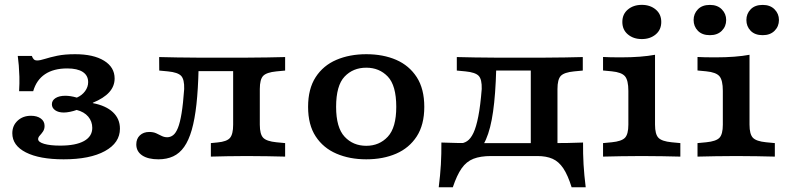

<svg xmlns="http://www.w3.org/2000/svg" viewBox="-20 -655 3288 803"><path d="M246.1 11.3Q145.2 11.3 88.3 -17.6Q31.5 -46.5 31.5 -97.7Q31.5 -129.6 53.6 -150.2Q75.7 -170.8 109.5 -170.8Q135.1 -170.8 150.8 -159.3Q166.4 -147.8 166.4 -128.4Q166.4 -114.7 159.8 -105Q153.2 -95.4 146.4 -88.1Q139.5 -80.8 139.5 -73.1Q139.5 -60.8 164.6 -53.4Q189.7 -46 232 -46Q296.8 -46 331.4 -65.2Q365.9 -84.4 365.9 -120.2Q365.9 -147.1 349 -167.2Q332 -187.2 300.7 -195.2Q287.8 -190.4 273 -187.4Q258.3 -184.4 247 -184.4Q224.4 -184.4 210.7 -194Q197 -203.7 197 -219Q197 -235.1 212.3 -244.8Q227.6 -254.5 253.5 -254.5Q263.4 -254.5 275.3 -252.7Q287.1 -250.9 301.5 -246.8Q323 -256.2 335.9 -273.8Q348.7 -291.4 348.7 -311.4Q348.7 -339.3 326.2 -354.1Q303.6 -368.8 261.2 -368.8Q204.3 -368.8 168.3 -344.7Q132.4 -320.7 118.8 -273.5H59.9Q61.9 -308.1 61.1 -334.1Q60.3 -360 58.6 -381.2Q56.8 -402.4 54.3 -421H113.2Q116.8 -411 121.8 -406.5Q126.8 -402.1 134.5 -402.1Q147.8 -402.1 168.3 -408.8Q188.8 -415.4 219.6 -421.9Q250.5 -428.3 294.1 -428.3Q371 -428.3 415.2 -401.1Q459.4 -373.9 459.4 -326.8Q459.4 -294.4 436.8 -269.3Q414.2 -244.2 368.3 -225.3V-223.7Q423.2 -213.2 452.4 -185.6Q481.6 -158.1 481.6 -116.9Q481.6 -57.6 418.9 -23.2Q356.2 11.3 246.1 11.3Z M1010.8 -2.4Q966.5 -2.4 930.8 -1.6Q895.1 -0.8 861.9 0V-56.5L889.5 -59.2Q928.6 -62.8 941.8 -78.2Q955.1 -93.6 955.1 -133.6V-208.2H1066.6V-133.6Q1066.6 -93.6 1080.8 -78.8Q1095 -64 1135.9 -60L1172.5 -56.5V0Q1136.7 -0.8 1098 -1.6Q1059.3 -2.4 1010.8 -2.4ZM642.4 11.3Q599.1 11.3 574.6 -5.1Q550 -21.6 550 -51.2Q550 -74.7 565 -88.9Q580 -103.1 604.2 -103.1Q621.3 -103.1 633.2 -97.6Q645.2 -92 656.1 -86.5Q667.1 -81 679.3 -81Q692.7 -81 704 -89.6Q715.3 -98.2 724.1 -119.9Q732.9 -141.6 739.4 -181.2Q745.9 -220.7 750.3 -282.7Q751.5 -323.1 737.5 -337.8Q723.6 -352.4 682.7 -356.4L646 -359.9L645.6 -416.4Q681.8 -415.6 720.3 -414.8Q758.8 -413.9 807.3 -413.9H814.1H1010H1010.8Q1059.3 -413.9 1098 -414.8Q1136.7 -415.6 1172.5 -416.4V-359.9L1135.9 -356.4Q1095 -352.4 1080.8 -337.8Q1066.6 -323.1 1066.6 -282.7V-208.2H955.1V-368.6L967.8 -357.5H799.6L810.5 -365.6Q808.5 -281.5 801.6 -218.9Q794.7 -156.3 782.1 -112.1Q769.4 -67.9 750.3 -40.8Q731.2 -13.6 704.3 -1.1Q677.5 11.3 642.4 11.3Z M1511.9 11.3Q1442.1 11.3 1387.1 -12.4Q1332 -36 1300.3 -84.5Q1268.5 -132.9 1268.5 -208.1Q1268.5 -283.4 1300.1 -332.2Q1331.6 -381 1386.9 -404.7Q1442.1 -428.3 1511.9 -428.3Q1582.5 -428.3 1637 -404.7Q1691.4 -381 1723 -332.2Q1754.5 -283.4 1754.5 -208.1Q1754.5 -133.2 1723 -84.6Q1691.4 -36 1637 -12.4Q1582.5 11.3 1511.9 11.3ZM1511.9 -45.2Q1566.4 -45.2 1601.9 -83.3Q1637.3 -121.4 1637.3 -208.1Q1637.3 -297.4 1601.9 -334.7Q1566.4 -371.9 1511.9 -371.9Q1456.6 -371.9 1421.2 -334.7Q1385.7 -297.4 1385.7 -208.1Q1385.7 -121.4 1421.2 -83.3Q1456.6 -45.2 1511.9 -45.2Z M2033.8 -2.4Q1989.3 -2.4 1959.9 9.1Q1930.5 20.7 1910.7 49Q1890.9 77.2 1873.8 128.2H1814.9Q1821.3 77.2 1823.9 32.7Q1826.4 -11.9 1826 -58.9Q1860.2 -57.6 1893.7 -57Q1927.1 -56.5 1961.4 -56.5H2033.8H2230V-2.4ZM1887.2 11.3 1899.8 -54.8Q1918.5 -54.8 1933.5 -64.7Q1948.4 -74.5 1960.1 -99.1Q1971.7 -123.7 1980.4 -168.1Q1989.2 -212.6 1994.7 -282.7Q1995.9 -323.1 1982 -337.8Q1968 -352.4 1927.1 -356.4L1890.5 -359.9V-416.4Q1926.7 -415.6 1965.2 -414.8Q2003.7 -413.9 2052.1 -413.9H2058.9H2254.9H2255.7Q2304.2 -413.9 2342.9 -414.8Q2381.6 -415.6 2417.4 -416.4V-359.9L2380.7 -356.4Q2339.8 -352.4 2325.6 -337.8Q2311.5 -323.1 2311.5 -282.7V-208.2H2199.9V-368.6L2212.6 -359.9H2044.4L2055.3 -365.6Q2052.5 -260.4 2042.2 -188.4Q2032 -116.3 2012.6 -72.2Q1993.3 -28.1 1962.5 -8.4Q1931.6 11.3 1887.2 11.3ZM2199.9 -2.4V-208.2H2311.5V-2.4ZM2199.9 -2.4 2200.7 -10.5 2213.5 -56.5H2227.1H2286.1Q2319.6 -56.5 2352.5 -57Q2385.4 -57.6 2418.5 -58.9Q2418.1 -11.9 2420.6 32.7Q2423.2 77.2 2429.6 128.2H2370.7Q2354.8 77.2 2335.9 49Q2317 20.7 2290.9 9.1Q2264.9 -2.4 2227.1 -2.4Z M2608 -208.2V-275Q2608 -319.4 2593.8 -336.1Q2579.6 -352.7 2538.7 -356.7L2502.1 -360.2V-416.7Q2517.3 -415.9 2534 -415.5Q2550.7 -415.1 2577.4 -415.1Q2620 -415.1 2655.8 -417.9Q2691.6 -420.7 2719.5 -425.9V-416.7V-208.2ZM2663.8 -2.4Q2615.3 -2.4 2576.8 -1.6Q2538.3 -0.8 2502.1 0V-56.5L2538.7 -60Q2579.6 -64 2593.8 -78.8Q2608 -93.6 2608 -133.6V-208.2H2719.5V-133.6Q2719.5 -93.6 2733.7 -78.8Q2747.9 -64 2788.8 -60L2825.4 -56.5V0Q2789.6 -0.8 2750.9 -1.6Q2712.2 -2.4 2663.8 -2.4ZM2664.2 -491.6Q2629.3 -491.6 2606.1 -511Q2582.8 -530.4 2582.8 -563.2Q2582.8 -595.9 2606.1 -615.3Q2629.3 -634.7 2664.2 -634.7Q2699 -634.7 2722.3 -615.3Q2745.6 -595.9 2745.6 -563.2Q2745.6 -530.4 2722.3 -511Q2699 -491.6 2664.2 -491.6Z M3003.1 -208.2V-275Q3003.1 -319.4 2989 -336.1Q2974.8 -352.7 2933.9 -356.7L2897.2 -360.2V-416.7Q2912.4 -415.9 2929.1 -415.5Q2945.9 -415.1 2972.5 -415.1Q3015.1 -415.1 3051 -417.9Q3086.8 -420.7 3114.7 -425.9V-416.7V-208.2ZM3058.9 -2.4Q3010.5 -2.4 2972 -1.6Q2933.5 -0.8 2897.2 0V-56.5L2933.9 -60Q2974.8 -64 2989 -78.8Q3003.1 -93.6 3003.1 -133.6V-208.2H3114.7V-133.6Q3114.7 -93.6 3128.9 -78.8Q3143.1 -64 3184 -60L3220.6 -56.5V0Q3184.8 -0.8 3146.1 -1.6Q3107.4 -2.4 3058.9 -2.4ZM3169.7 -507.9Q3137.3 -507.9 3119.4 -526.3Q3101.6 -544.6 3101.6 -571.4Q3101.6 -597.4 3119.4 -615.9Q3137.3 -634.5 3169.7 -634.5Q3201.2 -634.5 3219.5 -615.9Q3237.8 -597.4 3237.8 -571.4Q3237.8 -544.6 3219.5 -526.3Q3201.2 -507.9 3169.7 -507.9ZM2949 -507.9Q2916.6 -507.9 2898.7 -526.3Q2880.9 -544.6 2880.9 -571.4Q2880.9 -597.4 2898.7 -615.9Q2916.6 -634.5 2949 -634.5Q2980.5 -634.5 2998.8 -615.9Q3017.1 -597.4 3017.1 -571.4Q3017.1 -544.6 2998.8 -526.3Q2980.5 -507.9 2949 -507.9Z"/></svg>

Font: Playfair 5pt SemiExpanded Light
Style: Regular
Weight: 300
Width: 6
Designer: Claus Eggers Sørensen
Foundry: Claus Eggers Sørensen
Version: Version 2.203